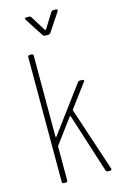

<svg xmlns="http://www.w3.org/2000/svg" viewBox="-134 -954 647 1013"><g transform="rotate(-15 189.5 -448.0)"><path d="M74 -10V-690Q74 -700 84 -700H94Q104 -700 104 -690V-248Q104 -246 106 -245.5Q108 -245 109 -247L293 -495Q297 -501 306 -501H318Q324 -501 326 -497Q328 -493 324 -489L230 -363Q228 -360 229 -358L344 -11L345 -7Q345 0 336 0H325Q316 0 313 -8L210 -330Q209 -336 204 -331L106 -199Q104 -197 104 -194V-10Q104 0 94 0H84Q74 0 74 -10ZM110 -890Q110 -896 118 -896H133Q140 -896 145 -889L196 -807Q197 -806 199 -806Q201 -806 202 -807L253 -889Q258 -896 265 -896H279Q285 -896 287 -892.5Q289 -889 286 -884L219 -783Q215 -777 207 -777H189Q182 -777 177 -784L112 -884Q110 -888 110 -890Z"/></g></svg>

Font: Barlow Condensed Thin
Style: Regular
Weight: 250
Width: 3
Designer: Jeremy Tribby
Foundry: Tribby Type
Version: Version 1.408